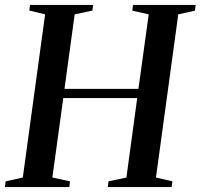

<svg xmlns="http://www.w3.org/2000/svg" viewBox="-26 -763 818 783"><path d="M-6 0 -3 -23.5 67 -39 158 -704.5 93.5 -720 96.5 -743H353.5L351 -720L278.5 -704.5L237 -400.5H538.5L580.5 -704.5L513.5 -719.5L516.5 -743H772L769 -719.5L701 -704.5L610 -39L677 -23.5L674 0H413.5L416.5 -23.5L489.5 -39L533.5 -363H232L187.5 -39L259.5 -23.5L256.5 0Z"/></svg>

Font: Merriweather 120pt Medium
Style: Italic
Weight: 500
Italic angle: -7.8°
Version: Version 2.101